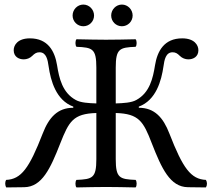

<svg xmlns="http://www.w3.org/2000/svg" viewBox="-20 -819 929 841"><path d="M487 -122V-324C589 -321 608 -287 645 -191C688 -81 725 0 803 1L882 2C888 -8 888 -21 882 -31C816 -34 781 -82 722 -234C695 -304 657 -347 588 -347V-352C664 -380 687 -466 696 -528C700 -557 706 -590 736 -590C749 -590 757 -585 768 -574C778 -564 792 -559 805 -559C826 -559 849 -570 849 -599C849 -622 831 -651 778 -651C699 -651 669 -595 659 -533C650 -477 636 -413 577 -381C556 -369 520 -367 487 -366V-523C487 -606 504 -611 574 -614C580 -620 580 -641 574 -647C530 -646 483 -645 444 -645C411 -645 362 -646 315 -647C309 -641 309 -620 315 -614C385 -611 402 -606 402 -523V-366C369 -367 333 -369 312 -381C253 -413 239 -477 230 -533C220 -595 190 -651 111 -651C58 -651 40 -622 40 -599C40 -570 63 -559 84 -559C97 -559 111 -564 121 -574C132 -585 140 -590 153 -590C183 -590 189 -557 193 -528C202 -466 225 -380 301 -352V-347C232 -347 194 -304 167 -234C108 -82 73 -34 7 -31C1 -21 2 -8 7 2L86 1C164 0 201 -81 244 -191C282 -287 300 -321 402 -324V-122C402 -39 385 -34 315 -31C309 -25 309 -4 315 2C360 1 409 0 445 0C481 0 529 1 574 2C580 -4 580 -25 574 -31C504 -34 487 -39 487 -122ZM298 -751C298 -725 319 -704 345 -704C371 -704 392 -725 392 -751C392 -777 371 -799 345 -799C319 -799 298 -777 298 -751ZM467 -751C467 -725 488 -704 514 -704C540 -704 561 -725 561 -751C561 -777 540 -799 514 -799C488 -799 467 -777 467 -751Z"/></svg>

Font: Libertinus Math
Style: Regular
Weight: 400
Designer: Philipp H. Poll, Khaled Hosny
Foundry: Caleb Maclennan
Version: Version 7.050;RELEASE